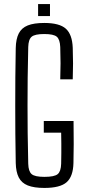

<svg xmlns="http://www.w3.org/2000/svg" viewBox="-20 -919 428 945"><path d="M198.5 6Q147.5 6 116.8 -6.2Q86 -18.5 72.2 -45.8Q58.5 -73 57.5 -116.5Q56 -190 55.5 -260Q55 -330 55 -399.5Q55 -469 55.5 -539Q56 -609 57.5 -682.5Q58.5 -727 72.2 -754.2Q86 -781.5 116.5 -793.8Q147 -806 198 -806Q272.5 -806 304 -777.8Q335.5 -749.5 338 -684Q339.5 -641.5 339.5 -606.2Q339.5 -571 338 -528.5H276.5Q278 -572.5 278 -607.8Q278 -643 276.5 -687.5Q275 -725 259.5 -738.2Q244 -751.5 198 -751.5Q151.5 -751.5 135.8 -738.2Q120 -725 119 -687.5Q117 -606 116.2 -536.2Q115.5 -466.5 115.5 -400.2Q115.5 -334 116.2 -264.2Q117 -194.5 119 -113Q120 -75.5 135.8 -62Q151.5 -48.5 198.5 -48.5Q248 -48.5 264 -62Q280 -75.5 281 -113Q281.5 -141 281.8 -165.2Q282 -189.5 281.8 -213.8Q281.5 -238 281 -266H195.5V-323.5H342Q343 -257 342.8 -209.8Q342.5 -162.5 341.5 -116.5Q340 -50.5 308 -22.2Q276 6 198.5 6ZM167.5 -840V-899H226V-840Z"/></svg>

Font: Big Shoulders Text Thin Light
Style: Regular
Weight: 300
Version: Version 2.002